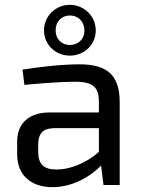

<svg xmlns="http://www.w3.org/2000/svg" viewBox="-20 -765 589 794"><path d="M269 -535C328 -535 376 -580 376 -639C376 -699 327 -745 269 -745C210 -745 162 -699 162 -639C162 -580 210 -535 269 -535ZM269 -701C303 -701 329 -676 329 -639C329 -602 303 -579 269 -579C236 -579 210 -602 210 -639C210 -676 235 -701 269 -701ZM81 -414C155 -421 239 -427 290 -427C367 -427 389 -403 389 -343V-300H186C101 -300 51 -256 51 -180V-127C51 -39 110 9 197 9C286 9 360 -41 398 -80L408 0H475V-343C475 -461 416 -499 308 -499C235 -499 140 -488 73 -477ZM138 -168C138 -209 154 -233 201 -235H389V-137C333 -87 262 -63 214 -64C161 -64 138 -86 138 -137Z"/></svg>

Font: SnT
Style: Regular
Weight: 400
Designer: Natanael Gama
Version: Version 1.001;PS 001.001;hotconv 1.0.70;makeotf.lib2.5.58329